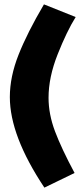

<svg xmlns="http://www.w3.org/2000/svg" viewBox="-20 -792 382 878"><path d="M25 -348Q25 -441 65 -542Q105 -643 181 -772L326 -714Q286 -650 244 -544.5Q202 -439 202 -345Q202 -270 231.5 -191.5Q261 -113 321 -1L183 66Q25 -171 25 -348Z"/></svg>

Font: Raleway
Style: Heavy
Weight: 900
Designer: Matt McInerney, Pablo Impallari, Rodrigo Fuenzalida
Foundry: Matt McInerney, Pablo Impallari, Rodrigo Fuenzalida
Version: Version 2.001